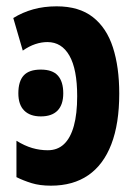

<svg xmlns="http://www.w3.org/2000/svg" viewBox="-20 -577 431 607"><path d="M159 -557Q230 -557 273.5 -523Q317 -489 337 -427Q357 -365 357 -281Q357 -186 332 -121Q307 -56 259 -23Q211 10 141 10Q106 10 80 2Q54 -6 32 -17V-132Q58 -116 82 -109Q106 -102 131 -102Q162 -102 182.5 -121.5Q203 -141 213.5 -179Q224 -217 224 -273Q224 -358 199.5 -401Q175 -444 130 -444Q111 -444 91.5 -437.5Q72 -431 52 -417L22 -520Q51 -538 85 -547.5Q119 -557 159 -557ZM109 -357Q146 -357 163 -338Q180 -319 180 -282Q180 -246 162 -227.5Q144 -209 109 -209Q75 -209 56.5 -227.5Q38 -246 38 -282Q38 -320 55 -338.5Q72 -357 109 -357Z"/></svg>

Font: Noto Sans Display ExtraCondensed
Style: Bold
Weight: 700
Width: 2
Designer: Monotype Design Team
Foundry: Monotype Imaging Inc.
Version: Version 2.003